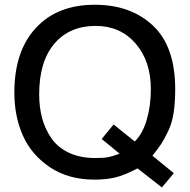

<svg xmlns="http://www.w3.org/2000/svg" viewBox="-20 -739 806 816"><path d="M488.3 -85.9 412.1 -148.4 462.9 -210 552.7 -137.7Q585.9 -169.9 603.5 -229.5Q621.1 -289.1 621.1 -359.4Q621.1 -479.5 556.2 -554.2Q491.2 -628.9 386.7 -628.9Q275.4 -628.9 210.9 -553.2Q146.5 -477.5 146.5 -337.9Q146.5 -283.2 159.2 -236.3Q171.9 -189.5 199.2 -150.4Q226.6 -111.3 273.9 -89.4Q321.3 -67.4 384.8 -67.4Q420.9 -67.4 439 -70.8Q457 -74.2 488.3 -85.9ZM380.9 24.4Q271.5 24.4 192.9 -27.8Q114.3 -80.1 77.6 -162.1Q41 -244.1 41 -345.7Q41 -521.5 132.3 -620.1Q223.6 -718.8 382.8 -718.8Q536.1 -718.8 630.4 -629.9Q724.6 -541 724.6 -360.4Q724.6 -302.7 717.8 -258.8Q710.9 -214.8 694.3 -180.7Q677.7 -146.5 665.5 -127.9Q653.3 -109.4 627.9 -77.1L718.8 -2.9L668 57.6L564.5 -23.4Q508.8 5.9 470.2 15.1Q431.6 24.4 380.9 24.4Z"/></svg>

Font: Druckschrift BY WOK
Style: Medium
Weight: 400
Version: Version 001.000